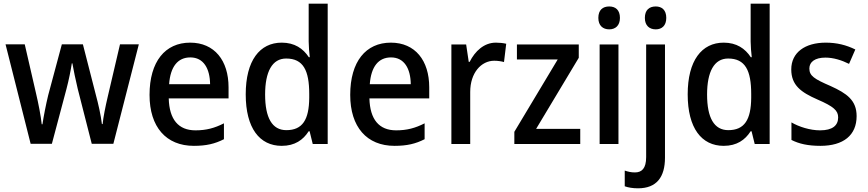

<svg xmlns="http://www.w3.org/2000/svg" viewBox="-20 -780 4699 1040"><path d="M401 -299 477 -1H594L732 -540H630L564 -258C551 -203 539 -143 536 -108H532C526 -158 512 -219 500 -263L429 -540H315L241 -264C229 -215 216 -148 210 -107H206C201 -154 188 -220 175 -275L114 -540H10L146 -1H261L340 -298C353 -347 364 -403 369 -437H372C378 -404 389 -348 401 -299Z M1010 -549C875 -549 790 -447 790 -266C790 -92 880 10 1030 10C1097 10 1144 -1 1193 -26V-112C1142 -86 1097 -74 1039 -74C946 -74 897 -133 894 -247H1218V-307C1218 -452 1142 -549 1010 -549ZM1011 -469C1083 -469 1117 -408 1118 -324H896C903 -419 943 -469 1011 -469Z M1506 10C1577 10 1622 -22 1652 -69H1657L1674 0H1755V-760H1652V-555C1652 -532 1655 -494 1658 -470H1653C1622 -517 1576 -549 1506 -549C1387 -549 1311 -452 1311 -269C1311 -86 1386 10 1506 10ZM1531 -75C1454 -75 1416 -142 1416 -268C1416 -391 1454 -463 1530 -463C1623 -463 1655 -398 1655 -271V-250C1654 -132 1619 -75 1531 -75Z M2097 -549C1962 -549 1877 -447 1877 -266C1877 -92 1967 10 2117 10C2184 10 2231 -1 2280 -26V-112C2229 -86 2184 -74 2126 -74C2033 -74 1984 -133 1981 -247H2305V-307C2305 -452 2229 -549 2097 -549ZM2098 -469C2170 -469 2204 -408 2205 -324H1983C1990 -419 2030 -469 2098 -469Z M2666 -549C2602 -549 2553 -503 2524 -445H2519L2505 -539H2425V0H2527V-282C2527 -386 2587 -451 2657 -451C2676 -451 2695 -448 2710 -444L2722 -543C2705 -547 2684 -549 2666 -549Z M3123 0V-82H2884L3115 -467V-539H2780V-458H3001L2766 -66V0Z M3280 -745C3245 -745 3221 -726 3221 -683C3221 -641 3246 -621 3280 -621C3313 -621 3338 -641 3338 -683C3338 -726 3314 -745 3280 -745ZM3330 -539H3228V0H3330Z M3473 -683C3473 -641 3498 -621 3532 -621C3565 -621 3589 -641 3589 -683C3589 -726 3565 -745 3532 -745C3497 -745 3473 -726 3473 -683ZM3436 240C3537 240 3582 179 3582 74V-539H3480V71C3480 133 3456 154 3419 154C3398 154 3382 150 3364 144V229C3383 236 3408 240 3436 240Z M3900 10C3971 10 4016 -22 4046 -69H4051L4068 0H4149V-760H4046V-555C4046 -532 4049 -494 4052 -470H4047C4016 -517 3970 -549 3900 -549C3781 -549 3705 -452 3705 -269C3705 -86 3780 10 3900 10ZM3925 -75C3848 -75 3810 -142 3810 -268C3810 -391 3848 -463 3924 -463C4017 -463 4049 -398 4049 -271V-250C4048 -132 4013 -75 3925 -75Z M4620 -151C4620 -237 4567 -274 4479 -314C4391 -352 4364 -369 4364 -409C4364 -445 4395 -468 4451 -468C4494 -468 4539 -454 4579 -434L4613 -512C4564 -536 4513 -549 4453 -549C4341 -549 4266 -496 4266 -404C4266 -318 4319 -280 4408 -241C4496 -203 4520 -181 4520 -144C4520 -100 4489 -74 4422 -74C4368 -74 4308 -93 4267 -117V-22C4308 -1 4357 10 4424 10C4548 10 4620 -47 4620 -151Z"/></svg>

Font: Noto Sans Myanmar UI SemiCondensed Medium
Style: Regular
Weight: 500
Width: 4
Designer: Monotype Design Team
Foundry: Monotype Imaging Inc.
Version: Version 2.103